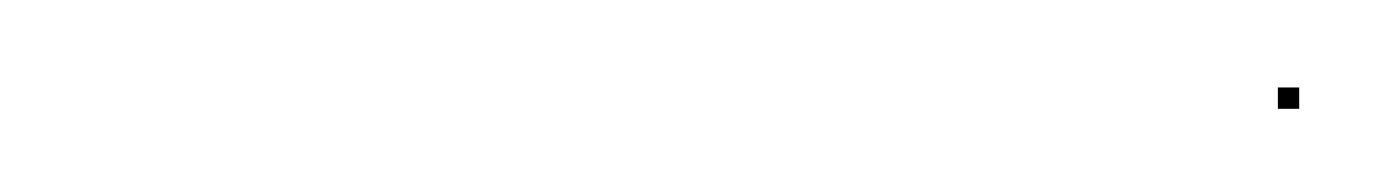

<svg xmlns="http://www.w3.org/2000/svg" viewBox="-20 -100 324 45"><path d="M279.5 -74.5H284.5V-79.5H279.5Z"/></svg>

Font: FRB American Cursive Just Endings
Style: Italic
Weight: 400
Italic angle: -25°
Version: Version 2.0;Modular Font Editor K font №1